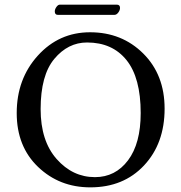

<svg xmlns="http://www.w3.org/2000/svg" viewBox="-20 -797 781 827"><path d="M473 -733H229Q216 -733 216 -748Q216 -757 223 -767Q230 -777 238 -777H483Q497 -777 497 -763Q497 -753 489.5 -743Q482 -733 473 -733ZM355 -614Q273 -614 214 -543.5Q155 -473 155 -327Q155 -190 224 -112Q293 -34 389 -34Q477 -34 531.5 -106.5Q586 -179 586 -310Q586 -462 525 -538Q464 -614 355 -614ZM689 -329Q689 -179 600.5 -84.5Q512 10 369 10Q236 10 144 -78Q52 -166 52 -310Q52 -457 143 -557.5Q234 -658 368 -658Q505 -658 597 -566.5Q689 -475 689 -329Z"/></svg>

Font: Libertinus Sans
Style: Regular
Weight: 400
Designer: Philipp H. Poll
Foundry: Khaled Hosny
Version: Version 6.1